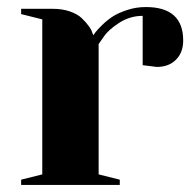

<svg xmlns="http://www.w3.org/2000/svg" viewBox="-20 -525 545 545"><path d="M385 -340V-480Q349 -480 318 -460Q287 -440 274 -420L260 -400V-30L320 -15V0H40V-15L100 -30V-470L40 -485V-500H130Q157 -500 178.5 -492.5Q200 -485 212 -473.5Q224 -462 232 -451Q240 -440 242 -432L245 -425Q247 -428 251 -433.5Q255 -439 269 -453Q283 -467 299 -477.5Q315 -488 340.5 -496.5Q366 -505 394 -505Q500 -505 500 -410Q500 -376 479.5 -355.5Q459 -335 425 -335Z"/></svg>

Font: Yeseva One
Style: Regular
Weight: 400
Designer: Jovanny Lemonad
Foundry: Jovanny Lemonad
Version: Version 2.000